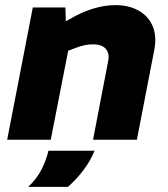

<svg xmlns="http://www.w3.org/2000/svg" viewBox="-20 -545 656 749"><path d="M8 0 108 -516H235L238 -425L202 -443L273 -482Q310 -502 351 -513.5Q392 -525 430 -525Q483 -525 521 -503.5Q559 -482 575.5 -443Q592 -404 582 -351L514 0H343L402 -307Q408 -336 393 -354Q378 -372 342 -372Q325 -372 309 -368.5Q293 -365 275 -358L246 -347L178 0ZM90 184Q122 154 141 118Q160 82 169 43H349Q333 82 306.5 117.5Q280 153 245 184Z"/></svg>

Font: REM
Style: Bold Italic
Weight: 700
Italic angle: -11°
Designer: Octavio Pardo
Foundry: Ashler Design
Version: Version 1.005;gftools[0.9.28]